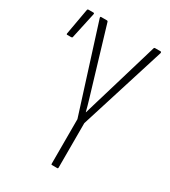

<svg xmlns="http://www.w3.org/2000/svg" viewBox="-164 -739 730 823"><g transform="rotate(30 201.0 -327.5)"><path d="M225 0Q222 0 222 -5V-225L88 -648Q86 -655 91 -655H120Q124 -655 125 -651L206 -380Q214 -353 222.5 -325Q231 -297 238 -269H239Q247 -297 255.5 -325Q264 -353 272 -380L353 -652Q354 -655 358 -655H385Q390 -655 389 -648L256 -225V-5Q256 0 252 0ZM3 -516Q-1 -516 0 -522L23 -651Q24 -655 28 -655H53Q58 -655 57 -649L29 -520Q28 -516 23 -516Z"/></g></svg>

Font: Sofia Sans Extra Condensed ExtraLight
Style: Regular
Weight: 250
Designer: Botio Nikoltchev, Ani Petrova
Foundry: lettersoup
Version: Version 4.101